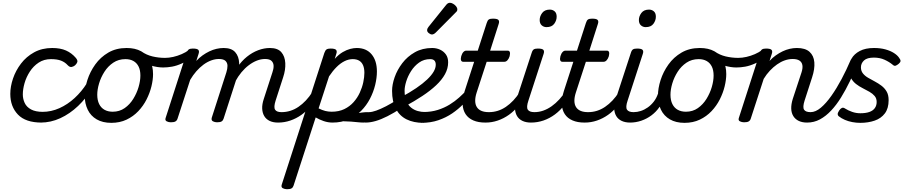

<svg xmlns="http://www.w3.org/2000/svg" viewBox="-20 -864 6539 1380"><path d="M279 17Q164 17 109 -40.5Q54 -98 54 -189Q54 -242 73.5 -299.5Q93 -357 131 -407Q169 -457 225.5 -488Q282 -519 355 -519Q414 -519 454.5 -501Q495 -483 525 -448Q540 -430 535.5 -417.5Q531 -405 519 -394Q506 -384 493 -382.5Q480 -381 466 -396Q447 -417 419 -428Q391 -439 346 -439Q296 -439 258 -414Q220 -389 194.5 -349.5Q169 -310 156.5 -266.5Q144 -223 144 -185Q144 -153 157.5 -124Q171 -95 203 -77.5Q235 -60 289 -60Q303 -60 308.5 -48.5Q314 -37 312 -21.5Q310 -6 301.5 5.5Q293 17 279 17Z M272 17Q263 17 259 5.5Q255 -6 256.5 -21.5Q258 -37 265.5 -48.5Q273 -60 285 -60Q348 -60 407 -86.5Q466 -113 516.5 -159.5Q567 -206 604 -265Q609 -273 621 -268Q633 -263 641.5 -253Q650 -243 645 -234Q601 -159 541.5 -102.5Q482 -46 413.5 -14.5Q345 17 272 17Z M780 19Q718 19 675 -6Q632 -31 610.5 -75.5Q589 -120 589 -176Q589 -229 608 -288.5Q627 -348 664.5 -400.5Q702 -453 758.5 -486Q815 -519 890 -519Q952 -519 994.5 -495.5Q1037 -472 1058.5 -429.5Q1080 -387 1080 -331Q1080 -291 1068.5 -243.5Q1057 -196 1033.5 -149.5Q1010 -103 974 -65Q938 -27 889.5 -4Q841 19 780 19ZM790 -61Q839 -61 876 -87Q913 -113 938 -153.5Q963 -194 976 -238.5Q989 -283 989 -321Q989 -360 976 -386Q963 -412 939 -425.5Q915 -439 882 -439Q832 -439 794 -413.5Q756 -388 730.5 -348Q705 -308 692 -264Q679 -220 679 -183Q679 -144 692.5 -116.5Q706 -89 731 -75Q756 -61 790 -61Z M1153 -379Q1113 -379 1068 -392Q1023 -405 978 -433Q965 -441 963 -453Q961 -465 966.5 -476Q972 -487 981 -493Q990 -499 997 -494Q1032 -469 1076 -458.5Q1120 -448 1166 -448Q1194 -448 1225 -455Q1256 -462 1286 -475Q1316 -488 1338 -505Q1347 -512 1355.5 -508Q1364 -504 1369 -494Q1374 -484 1374 -473Q1374 -462 1366 -456Q1325 -425 1287.5 -408Q1250 -391 1216.5 -385Q1183 -379 1153 -379Z M1978 17Q1943 17 1918 5Q1893 -7 1879.5 -29.5Q1866 -52 1864.5 -83Q1863 -114 1876 -153L1938 -344Q1947 -369 1946.5 -390.5Q1946 -412 1932 -426Q1918 -440 1885 -440Q1856 -440 1826.5 -428.5Q1797 -417 1768.5 -395.5Q1740 -374 1715.5 -344.5Q1691 -315 1671 -278H1637Q1655 -335 1685.5 -380Q1716 -425 1754.5 -456Q1793 -487 1835.5 -503Q1878 -519 1920 -519Q1976 -519 2002 -489Q2028 -459 2030.5 -410.5Q2033 -362 2015 -308L1961 -141Q1946 -94 1957 -76Q1968 -58 2003 -58Q2017 -58 2023 -46.5Q2029 -35 2026 -20.5Q2023 -6 2011 5.5Q1999 17 1978 17ZM1208 15Q1192 15 1178 8Q1164 1 1171 -18L1321 -483Q1328 -503 1337.5 -509Q1347 -515 1366 -515Q1397 -515 1405.5 -505.5Q1414 -496 1407 -476L1391 -426Q1412 -449 1436 -466Q1460 -483 1485 -495Q1510 -507 1536 -513Q1562 -519 1588 -519Q1644 -519 1670.5 -489Q1697 -459 1699 -410.5Q1701 -362 1683 -308L1587 -11Q1583 2 1573 8.5Q1563 15 1540 15Q1524 15 1510.5 8Q1497 1 1502 -18L1607 -344Q1615 -369 1615 -390.5Q1615 -412 1601 -426Q1587 -440 1553 -440Q1526 -440 1497.5 -429.5Q1469 -419 1442 -399Q1415 -379 1391 -351.5Q1367 -324 1347 -290L1256 -11Q1252 2 1241.5 8.5Q1231 15 1208 15Z M1979 17Q1965 17 1959 5.5Q1953 -6 1956 -20.5Q1959 -35 1971 -46.5Q1983 -58 2004 -58Q2036 -58 2066.5 -67.5Q2097 -77 2125 -96Q2153 -115 2178.5 -142Q2204 -169 2226 -204Q2235 -217 2246 -216Q2257 -215 2263 -206.5Q2269 -198 2264 -186Q2244 -140 2214 -102.5Q2184 -65 2146.5 -38.5Q2109 -12 2066.5 2.5Q2024 17 1979 17Z M2595 17Q2574 17 2551.5 14.5Q2529 12 2503 10Q2477 8 2444.5 7.5Q2412 7 2372 12L2411 -20Q2441 -28 2471 -35Q2501 -42 2529 -47Q2557 -52 2580.5 -55Q2604 -58 2620 -58Q2629 -58 2631 -46.5Q2633 -35 2629 -20.5Q2625 -6 2616 5.5Q2607 17 2595 17ZM2043 496Q2027 496 2013 489Q1999 482 2005 463L2311 -483Q2318 -503 2327.5 -509Q2337 -515 2356 -515Q2387 -515 2395.5 -505.5Q2404 -496 2397 -476L2386 -441Q2415 -473 2443.5 -489.5Q2472 -506 2497.5 -512.5Q2523 -519 2544 -519Q2613 -519 2651 -473.5Q2689 -428 2689 -350Q2689 -304 2676.5 -253Q2664 -202 2639 -154Q2614 -106 2576 -67.5Q2538 -29 2486.5 -6Q2435 17 2370 17Q2338 17 2307 6.5Q2276 -4 2249 -20L2090 470Q2086 483 2076 489.5Q2066 496 2043 496ZM2270 -85Q2296 -72 2318 -66.5Q2340 -61 2364 -61Q2416 -61 2455 -80Q2494 -99 2521.5 -130Q2549 -161 2566 -198Q2583 -235 2591 -272.5Q2599 -310 2599 -341Q2599 -373 2589.5 -395Q2580 -417 2561.5 -428Q2543 -439 2515 -439Q2486 -439 2456.5 -424.5Q2427 -410 2399 -382Q2371 -354 2345 -315Z M2608 17Q2594 17 2588 5.5Q2582 -6 2585 -20.5Q2588 -35 2600 -46.5Q2612 -58 2633 -58Q2653 -58 2684 -69Q2715 -80 2755 -100.5Q2795 -121 2840 -151Q2852 -159 2862 -154Q2872 -149 2878 -136.5Q2884 -124 2882 -110.5Q2880 -97 2868 -89Q2811 -52 2764.5 -28.5Q2718 -5 2679.5 6Q2641 17 2608 17Z M2862 -165Q2925 -199 2972 -231Q3019 -263 3050 -292.5Q3081 -322 3096.5 -348.5Q3112 -375 3112 -399Q3112 -419 3102 -429Q3092 -439 3072 -439Q3027 -439 2992.5 -414.5Q2958 -390 2934.5 -353Q2911 -316 2899.5 -278Q2888 -240 2888 -213Q2888 -167 2901 -137Q2914 -107 2935.5 -90Q2957 -73 2982.5 -66Q3008 -59 3033 -59Q3047 -59 3052.5 -47Q3058 -35 3056.5 -20Q3055 -5 3046 7Q3037 19 3023 19Q2953 19 2902.5 -6Q2852 -31 2825 -82.5Q2798 -134 2798 -211Q2798 -256 2816.5 -309Q2835 -362 2871.5 -410Q2908 -458 2962 -488.5Q3016 -519 3086 -519Q3117 -519 3143 -507Q3169 -495 3185 -472.5Q3201 -450 3201 -416Q3201 -372 3178.5 -331Q3156 -290 3114.5 -251Q3073 -212 3015.5 -174Q2958 -136 2888 -98Z M3008 19Q2999 19 2995.5 7Q2992 -5 2994 -20Q2996 -35 3003.5 -47Q3011 -59 3023 -59Q3080 -59 3127 -74Q3174 -89 3212 -112.5Q3250 -136 3280 -163Q3310 -190 3333 -215Q3339 -222 3350 -216Q3361 -210 3368.5 -200Q3376 -190 3370 -183Q3343 -150 3308.5 -114.5Q3274 -79 3230 -49Q3186 -19 3131 0Q3076 19 3008 19Z M3084 -616Q3075 -616 3062.5 -625.5Q3050 -635 3050 -646Q3050 -653 3052.5 -659Q3055 -665 3060 -671L3183 -824Q3192 -836 3199 -840Q3206 -844 3214 -844Q3224 -844 3236.5 -837Q3249 -830 3258 -819Q3267 -808 3267 -796Q3267 -788 3263.5 -783Q3260 -778 3254 -773L3113 -631Q3098 -616 3084 -616Z M3468 17Q3418 17 3382 1.5Q3346 -14 3326.5 -43.5Q3307 -73 3305 -115Q3303 -157 3320 -210L3388 -420H3309Q3298 -420 3294 -430Q3290 -440 3295 -460Q3301 -480 3310.5 -490Q3320 -500 3331 -500H3414L3478 -698Q3484 -718 3493.5 -724Q3503 -730 3523 -730Q3554 -730 3562.5 -720.5Q3571 -711 3564 -691L3503 -500H3629Q3640 -500 3644 -490.5Q3648 -481 3643 -460Q3637 -441 3627 -430.5Q3617 -420 3606 -420H3478L3406 -199Q3395 -165 3395.5 -138.5Q3396 -112 3407.5 -94Q3419 -76 3440.5 -67Q3462 -58 3493 -58Q3507 -58 3512.5 -46.5Q3518 -35 3515.5 -20.5Q3513 -6 3501 5.5Q3489 17 3468 17Z M3470 17Q3456 17 3450 5.5Q3444 -6 3447 -20.5Q3450 -35 3462 -46.5Q3474 -58 3495 -58Q3527 -58 3557.5 -67.5Q3588 -77 3616 -96Q3644 -115 3669.5 -142Q3695 -169 3717 -204Q3726 -217 3737 -216Q3748 -215 3754 -206.5Q3760 -198 3755 -186Q3735 -140 3705 -102.5Q3675 -65 3637.5 -38.5Q3600 -12 3557.5 2.5Q3515 17 3470 17Z M3796 17Q3761 17 3735.5 5Q3710 -7 3696.5 -29.5Q3683 -52 3681.5 -83Q3680 -114 3693 -153L3801 -483Q3807 -503 3816.5 -509Q3826 -515 3846 -515Q3877 -515 3885.5 -505.5Q3894 -496 3887 -476L3778 -141Q3762 -94 3773.5 -76Q3785 -58 3821 -58Q3835 -58 3840.5 -46.5Q3846 -35 3843.5 -20.5Q3841 -6 3829 5.5Q3817 17 3796 17ZM3908 -669Q3888 -669 3873.5 -682Q3859 -695 3859 -720Q3859 -747 3877 -771Q3895 -795 3932 -795Q3952 -795 3966.5 -782.5Q3981 -770 3981 -744Q3981 -717 3963.5 -693Q3946 -669 3908 -669Z M3796 17Q3782 17 3776 5.5Q3770 -6 3773 -20.5Q3776 -35 3788 -46.5Q3800 -58 3821 -58Q3854 -58 3885 -69Q3916 -80 3945 -100.5Q3974 -121 4000.5 -150Q4027 -179 4051 -216Q4060 -230 4070.5 -229Q4081 -228 4087.5 -219Q4094 -210 4089 -199Q4068 -150 4037.5 -110Q4007 -70 3968.5 -41.5Q3930 -13 3886.5 2Q3843 17 3796 17Z M4181 17Q4131 17 4095 1.5Q4059 -14 4039.5 -43.5Q4020 -73 4018 -115Q4016 -157 4033 -210L4101 -420H4022Q4011 -420 4007 -430Q4003 -440 4008 -460Q4014 -480 4023.5 -490Q4033 -500 4044 -500H4127L4191 -698Q4197 -718 4206.5 -724Q4216 -730 4236 -730Q4267 -730 4275.5 -720.5Q4284 -711 4277 -691L4216 -500H4342Q4353 -500 4357 -490.5Q4361 -481 4356 -460Q4350 -441 4340 -430.5Q4330 -420 4319 -420H4191L4119 -199Q4108 -165 4108.5 -138.5Q4109 -112 4120.5 -94Q4132 -76 4153.5 -67Q4175 -58 4206 -58Q4220 -58 4225.5 -46.5Q4231 -35 4228.5 -20.5Q4226 -6 4214 5.5Q4202 17 4181 17Z M4183 17Q4169 17 4163 5.5Q4157 -6 4160 -20.5Q4163 -35 4175 -46.5Q4187 -58 4208 -58Q4240 -58 4270.5 -67.5Q4301 -77 4329 -96Q4357 -115 4382.5 -142Q4408 -169 4430 -204Q4439 -217 4450 -216Q4461 -215 4467 -206.5Q4473 -198 4468 -186Q4448 -140 4418 -102.5Q4388 -65 4350.5 -38.5Q4313 -12 4270.5 2.5Q4228 17 4183 17Z M4509 17Q4474 17 4448.5 5Q4423 -7 4409.5 -29.5Q4396 -52 4394.5 -83Q4393 -114 4406 -153L4514 -483Q4520 -503 4529.5 -509Q4539 -515 4559 -515Q4590 -515 4598.5 -505.5Q4607 -496 4600 -476L4491 -141Q4475 -94 4486.5 -76Q4498 -58 4534 -58Q4548 -58 4553.5 -46.5Q4559 -35 4556.5 -20.5Q4554 -6 4542 5.5Q4530 17 4509 17ZM4621 -669Q4601 -669 4586.5 -682Q4572 -695 4572 -720Q4572 -747 4590 -771Q4608 -795 4645 -795Q4665 -795 4679.5 -782.5Q4694 -770 4694 -744Q4694 -717 4676.5 -693Q4659 -669 4621 -669Z M4509 17Q4495 17 4489 5.5Q4483 -6 4486 -20.5Q4489 -35 4501 -46.5Q4513 -58 4534 -58Q4560 -58 4586 -66.5Q4612 -75 4636 -92Q4660 -109 4679 -133.5Q4698 -158 4709 -190Q4714 -205 4726 -205.5Q4738 -206 4747.5 -196.5Q4757 -187 4754 -173Q4744 -130 4720 -95Q4696 -60 4662.5 -35Q4629 -10 4589.5 3.5Q4550 17 4509 17Z M4900 19Q4838 19 4795 -6Q4752 -31 4730.5 -75.5Q4709 -120 4709 -176Q4709 -229 4728 -288.5Q4747 -348 4784.5 -400.5Q4822 -453 4878.5 -486Q4935 -519 5010 -519Q5072 -519 5114.5 -495.5Q5157 -472 5178.5 -429.5Q5200 -387 5200 -331Q5200 -291 5188.5 -243.5Q5177 -196 5153.5 -149.5Q5130 -103 5094 -65Q5058 -27 5009.5 -4Q4961 19 4900 19ZM4910 -61Q4959 -61 4996 -87Q5033 -113 5058 -153.5Q5083 -194 5096 -238.5Q5109 -283 5109 -321Q5109 -360 5096 -386Q5083 -412 5059 -425.5Q5035 -439 5002 -439Q4952 -439 4914 -413.5Q4876 -388 4850.5 -348Q4825 -308 4812 -264Q4799 -220 4799 -183Q4799 -144 4812.5 -116.5Q4826 -89 4851 -75Q4876 -61 4910 -61Z M5273 -379Q5233 -379 5188 -392Q5143 -405 5098 -433Q5085 -441 5083 -453Q5081 -465 5086.5 -476Q5092 -487 5101 -493Q5110 -499 5117 -494Q5152 -469 5196 -458.5Q5240 -448 5286 -448Q5314 -448 5345 -455Q5376 -462 5406 -475Q5436 -488 5458 -505Q5467 -512 5475.5 -508Q5484 -504 5489 -494Q5494 -484 5494 -473Q5494 -462 5486 -456Q5445 -425 5407.5 -408Q5370 -391 5336.5 -385Q5303 -379 5273 -379Z M5781 17Q5746 17 5721 5Q5696 -7 5682 -29.5Q5668 -52 5667 -83Q5666 -114 5678 -153L5741 -344Q5751 -375 5747 -396.5Q5743 -418 5725.5 -429Q5708 -440 5677 -440Q5649 -440 5620.5 -430Q5592 -420 5565 -401Q5538 -382 5513.5 -356Q5489 -330 5469 -297L5376 -11Q5372 2 5361.5 8.5Q5351 15 5328 15Q5312 15 5298 8Q5284 1 5291 -18L5441 -483Q5448 -503 5457.5 -509Q5467 -515 5486 -515Q5517 -515 5525.5 -505.5Q5534 -496 5527 -476L5511 -426Q5532 -449 5556 -466Q5580 -483 5605 -495Q5630 -507 5656 -513Q5682 -519 5708 -519Q5768 -519 5798.5 -491.5Q5829 -464 5833 -416.5Q5837 -369 5817 -308L5763 -141Q5748 -94 5759 -76Q5770 -58 5806 -58Q5820 -58 5825.5 -46.5Q5831 -35 5828.5 -20.5Q5826 -6 5814 5.5Q5802 17 5781 17Z M5781 17Q5767 17 5762 5.5Q5757 -6 5760.5 -20.5Q5764 -35 5775.5 -46.5Q5787 -58 5806 -58Q5842 -58 5880 -90Q5918 -122 5956 -176Q5994 -230 6029 -296Q6064 -362 6093 -430Q6100 -447 6115 -444.5Q6130 -442 6140.5 -430Q6151 -418 6146 -406Q6118 -341 6088 -279Q6058 -217 6025 -163.5Q5992 -110 5954 -69.5Q5916 -29 5873.5 -6Q5831 17 5781 17Z M6163 19Q6134 19 6105.5 13.5Q6077 8 6052.5 -2.5Q6028 -13 6009 -28Q6002 -33 6001 -42.5Q6000 -52 6011 -69Q6020 -83 6030.5 -88Q6041 -93 6054 -84Q6076 -70 6104.5 -60Q6133 -50 6164 -50Q6202 -50 6228 -59Q6254 -68 6267.5 -86.5Q6281 -105 6281 -131Q6281 -157 6266.5 -174Q6252 -191 6229.5 -204Q6207 -217 6181 -230Q6155 -243 6132.5 -260.5Q6110 -278 6095.5 -304.5Q6081 -331 6081 -371Q6081 -408 6100 -442Q6119 -476 6159.5 -497.5Q6200 -519 6262 -519Q6308 -519 6344 -509Q6380 -499 6405 -483Q6430 -467 6442 -449Q6453 -435 6452.5 -425.5Q6452 -416 6439 -405Q6428 -396 6418 -392Q6408 -388 6397 -398Q6372 -419 6338 -434.5Q6304 -450 6261 -450Q6212 -450 6190 -429.5Q6168 -409 6168 -380Q6168 -354 6182.5 -336Q6197 -318 6219.5 -305Q6242 -292 6267.5 -278.5Q6293 -265 6315.5 -248Q6338 -231 6352.5 -206.5Q6367 -182 6367 -144Q6367 -85 6340 -49Q6313 -13 6266.5 3Q6220 19 6163 19Z"/></svg>

Font: Playwrite IE
Style: Regular
Weight: 400
Designer: Veronika Burian, José Scaglione
Foundry: TypeTogether
Version: Version 1.002